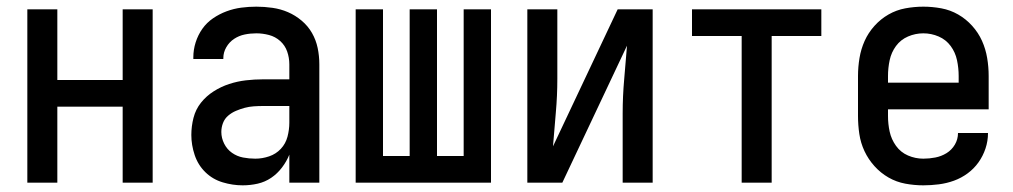

<svg xmlns="http://www.w3.org/2000/svg" viewBox="-20 -548 3040 576"><path d="M62 0V-520H152V-308H348V-520H438V0H348V-228H152V0Z M708 8Q678 8 648 -1Q618 -10 596 -31.5Q574 -53 564 -83Q554 -113 554 -143Q554 -169 560.5 -194.5Q567 -220 583 -240Q599 -260 621 -274Q643 -288 667.5 -296Q692 -304 717.5 -307Q743 -310 769 -310H848V-355Q848 -375 841.5 -393.5Q835 -412 820.5 -425Q806 -438 787 -443Q768 -448 749 -448Q731 -448 714 -444.5Q697 -441 682.5 -431.5Q668 -422 659 -406.5Q650 -391 650 -374V-371H560V-376Q560 -399 567 -421Q574 -443 587 -461.5Q600 -480 619 -493Q638 -506 659.5 -514Q681 -522 703.5 -525Q726 -528 749 -528Q773 -528 797.5 -524.5Q822 -521 844 -511.5Q866 -502 885 -486Q904 -470 916 -449Q928 -428 933 -404Q938 -380 938 -355V0H848V-84Q840 -64 826 -45.5Q812 -27 793.5 -14.5Q775 -2 753 3Q731 8 708 8ZM746 -72Q767 -72 787.5 -79Q808 -86 822.5 -101.5Q837 -117 842.5 -138Q848 -159 848 -180V-230H769Q755 -230 741 -229Q727 -228 714 -224.5Q701 -221 688 -215.5Q675 -210 664.5 -201Q654 -192 649 -179Q644 -166 644 -152Q644 -134 652.5 -117Q661 -100 676 -89.5Q691 -79 709 -75.5Q727 -72 746 -72Z M1047 0V-520H1129V-80H1209V-520H1291V-80H1371V-520H1453V0Z M1562 0V-520H1652V-312Q1652 -261 1647.5 -210.5Q1643 -160 1639 -109L1833 -520H1938V0H1848V-208Q1848 -259 1852.5 -309.5Q1857 -360 1861 -411L1667 0Z M2205 0V-440H2056V-520H2444V-440H2295V0Z M2750 8Q2723 8 2696 3Q2669 -2 2645.5 -15.5Q2622 -29 2603.5 -49.5Q2585 -70 2573.5 -94.5Q2562 -119 2558 -146Q2554 -173 2554 -200V-320Q2554 -347 2558.5 -374Q2563 -401 2574 -425.5Q2585 -450 2603.5 -470.5Q2622 -491 2645.5 -504.5Q2669 -518 2696 -523Q2723 -528 2750 -528Q2777 -528 2804 -523Q2831 -518 2854.5 -504.5Q2878 -491 2896.5 -470.5Q2915 -450 2926 -425.5Q2937 -401 2941.5 -374Q2946 -347 2946 -320V-220H2644V-200Q2644 -176 2649 -153Q2654 -130 2668 -110.5Q2682 -91 2704 -81.5Q2726 -72 2750 -72Q2768 -72 2786 -75.5Q2804 -79 2819.5 -88.5Q2835 -98 2844.5 -114Q2854 -130 2854 -149H2944Q2944 -125 2936.5 -102.5Q2929 -80 2915.5 -61Q2902 -42 2883 -28Q2864 -14 2842 -6Q2820 2 2796.5 5Q2773 8 2750 8ZM2644 -300H2856V-320Q2856 -344 2851 -367.5Q2846 -391 2832 -410Q2818 -429 2796 -438.5Q2774 -448 2750 -448Q2726 -448 2704 -438.5Q2682 -429 2668 -410Q2654 -391 2649 -367.5Q2644 -344 2644 -320Z"/></svg>

Font: Iosevka Fixed Medium
Style: Regular
Weight: 500
Monospace: yes
Designer: Belleve Invis
Foundry: Belleve Invis
Version: Version 32.3.0